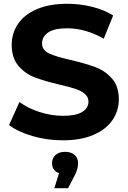

<svg xmlns="http://www.w3.org/2000/svg" viewBox="-20 -732 678 1018"><path d="M28 -69 83 -191Q128 -158 190 -138Q252 -118 314 -118Q383 -118 416 -138.5Q449 -159 449 -193Q449 -218 429.5 -234.5Q410 -251 379.5 -261Q349 -271 297 -283Q217 -302 166 -321Q115 -340 78.5 -382Q42 -424 42 -494Q42 -555 75 -604.5Q108 -654 174.5 -683Q241 -712 337 -712Q404 -712 468 -696Q532 -680 580 -650L530 -527Q433 -582 336 -582Q268 -582 235.5 -560Q203 -538 203 -502Q203 -466 240.5 -448.5Q278 -431 355 -414Q435 -395 486 -376Q537 -357 573.5 -316Q610 -275 610 -205Q610 -145 576.5 -95.5Q543 -46 476 -17Q409 12 313 12Q230 12 152.5 -10.5Q75 -33 28 -69ZM394 133Q394 164 376 198L341 266H268L293 186Q275 180 265.5 166.5Q256 153 256 133Q256 106 274.5 89.5Q293 73 325 73Q357 73 375.5 89.5Q394 106 394 133Z"/></svg>

Font: mBank
Style: Bold
Weight: 700
Designer: Julieta Ulanovsky
Foundry: Julieta Ulanovsky
Version: Version 7.200